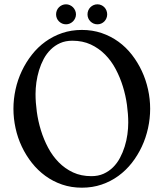

<svg xmlns="http://www.w3.org/2000/svg" viewBox="-20 -851 755 886"><path d="M672.9 -349.1Q672.9 -304.2 663.1 -259.5Q653.3 -214.8 634.5 -174.6Q615.7 -134.3 588.6 -99.6Q561.5 -64.9 526.4 -39.3Q491.2 -13.7 449 0.7Q406.7 15.1 357.9 15.1Q309.1 15.1 266.8 0.7Q224.6 -13.7 189.5 -39.3Q154.3 -64.9 127 -99.6Q99.6 -134.3 80.6 -174.6Q61.5 -214.8 51.8 -259.5Q42 -304.2 42 -349.1Q42 -394 51.8 -438.5Q61.5 -482.9 80.6 -523.2Q99.6 -563.5 127 -598.4Q154.3 -633.3 189.5 -658.7Q224.6 -684.1 266.8 -698.5Q309.1 -712.9 357.9 -712.9Q406.7 -712.9 449 -698.5Q491.2 -684.1 526.4 -658.7Q561.5 -633.3 588.6 -598.4Q615.7 -563.5 634.5 -523.2Q653.3 -482.9 663.1 -438.5Q672.9 -394 672.9 -349.1ZM314 -663.1Q282.2 -663.1 257.6 -652.1Q232.9 -641.1 213.9 -622.3Q194.8 -603.5 181.6 -578.9Q168.5 -554.2 160.2 -526.9Q151.9 -499.5 147.9 -471.2Q144 -442.9 144 -417Q144 -378.4 149.9 -335.2Q155.8 -292 168.7 -250Q181.6 -208 201.9 -169.7Q222.2 -131.3 251 -102.1Q279.8 -72.8 317.1 -55.4Q354.5 -38.1 401.9 -38.1Q433.1 -38.1 457.8 -49.1Q482.4 -60.1 501.5 -78.9Q520.5 -97.7 533.7 -122.6Q546.9 -147.5 555.4 -174.8Q564 -202.1 567.9 -230.7Q571.8 -259.3 571.8 -285.2Q571.8 -323.7 565.9 -366.7Q560.1 -409.7 547.1 -451.7Q534.2 -493.7 513.9 -532Q493.7 -570.3 464.8 -599.4Q436 -628.4 398.7 -645.8Q361.3 -663.1 314 -663.1ZM284.7 -831.1Q293.9 -831.1 302.2 -827.4Q310.5 -823.7 316.9 -817.4Q323.2 -811 326.9 -802.5Q330.6 -793.9 330.6 -784.7Q330.6 -775.4 326.9 -767.1Q323.2 -758.8 316.9 -752.4Q310.5 -746.1 302.2 -742.4Q293.9 -738.8 284.7 -738.8Q274.9 -738.8 266.6 -742.4Q258.3 -746.1 252 -752.4Q245.6 -758.8 242.2 -767.1Q238.8 -775.4 238.8 -784.7Q238.8 -793.9 242.2 -802.5Q245.6 -811 252 -817.4Q258.3 -823.7 266.6 -827.4Q274.9 -831.1 284.7 -831.1ZM429.7 -831.1Q439 -831.1 447.3 -827.4Q455.6 -823.7 461.7 -817.4Q467.8 -811 471.2 -802.5Q474.6 -793.9 474.6 -784.7Q474.6 -775.4 471.2 -767.1Q467.8 -758.8 461.7 -752.4Q455.6 -746.1 447.3 -742.4Q439 -738.8 429.7 -738.8Q419.9 -738.8 411.6 -742.4Q403.3 -746.1 397 -752.4Q390.6 -758.8 387.2 -767.1Q383.8 -775.4 383.8 -784.7Q383.8 -793.9 387.2 -802.5Q390.6 -811 397 -817.4Q403.3 -823.7 411.6 -827.4Q419.9 -831.1 429.7 -831.1Z"/></svg>

Font: Redressed
Style: Regular
Weight: 400
Designer: Astigmatic (AOETI)
Foundry: Astigmatic (AOETI)
Version: Version 1.000